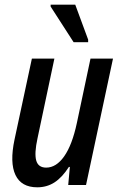

<svg xmlns="http://www.w3.org/2000/svg" viewBox="-20 -789 507 819"><path d="M139 10Q71 10 46 -42.5Q21 -95 42 -194L116 -539H212L140 -199Q126 -135 134.5 -104.5Q143 -74 177 -74Q220 -74 254 -122.5Q288 -171 308 -265L366 -539H462L347 0H271L278 -77H274Q245 -32 212.5 -11Q180 10 139 10ZM294 -609 196 -761V-769H301L356 -620V-609Z"/></svg>

Font: Noto Sans Condensed Medium
Style: Italic
Weight: 500
Width: 3
Italic angle: -12°
Designer: Monotype Design Team
Foundry: Monotype Imaging Inc.
Version: Version 2.013; ttfautohint (v1.8.4.7-5d5b)